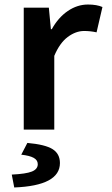

<svg xmlns="http://www.w3.org/2000/svg" viewBox="-20 -573 496 849"><path d="M85 -539H196L205 -444H209Q238 -496 280 -524.5Q322 -553 369 -553Q408 -553 433 -542L407 -430Q380 -436 352 -436Q315 -436 279.5 -409.5Q244 -383 220 -326V0H85ZM147 153Q147 135 129 125Q111 115 74 111L101 59Q180 66 212.5 86.5Q245 107 245 148Q245 248 43 256L32 199Q95 196 121 185.5Q147 175 147 153Z"/></svg>

Font: Nebula Sans Semibold
Style: Regular
Weight: 600
Designer: Paul D. Hunt for Adobe (as Source Sans)
Foundry: Nebula Entertainment & Broadcasting LLC
Version: Version 1.010